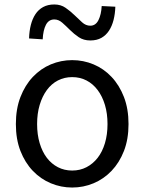

<svg xmlns="http://www.w3.org/2000/svg" viewBox="-20 -826 646 859"><path d="M303 13Q253 13 207.5 -6Q162 -25 127 -61.5Q92 -98 71.5 -150.5Q51 -203 51 -271Q51 -339 71.5 -392Q92 -445 127 -482Q162 -519 207.5 -538Q253 -557 303 -557Q353 -557 398.5 -538Q444 -519 479 -482Q514 -445 534.5 -392Q555 -339 555 -271Q555 -203 534.5 -150.5Q514 -98 479 -61.5Q444 -25 398.5 -6Q353 13 303 13ZM303 -63Q338 -63 367 -78Q396 -93 417 -120Q438 -147 449.5 -185.5Q461 -224 461 -271Q461 -318 449.5 -356.5Q438 -395 417 -423Q396 -451 367 -466Q338 -481 303 -481Q268 -481 239 -466Q210 -451 189.5 -423Q169 -395 157.5 -356.5Q146 -318 146 -271Q146 -224 157.5 -185.5Q169 -147 189.5 -120Q210 -93 239 -78Q268 -63 303 -63ZM384 -645Q354 -645 332.5 -659.5Q311 -674 293 -692Q275 -710 258.5 -724.5Q242 -739 223 -739Q198 -739 185.5 -715Q173 -691 171 -650L110 -654Q111 -687 118 -714.5Q125 -742 138.5 -762.5Q152 -783 173 -794.5Q194 -806 223 -806Q252 -806 273.5 -791Q295 -776 313 -758.5Q331 -741 347.5 -726Q364 -711 384 -711Q408 -711 420.5 -736Q433 -761 435 -799L496 -796Q495 -764 488 -736.5Q481 -709 467.5 -688.5Q454 -668 433.5 -656.5Q413 -645 384 -645Z"/></svg>

Font: SpoqaHanSans-Regular
Style: Regular
Weight: 400
Designer: [Spoqa Han Sans] Dong-huui Kim \uAE40 \uB3D9 \uD718  Younghwa Kang \uAC15 \uC601 \uD654  [Noto Sans] Ryoko NISHIZUKA \u8
Foundry: Spoqa (http://www.spoqa-han-sans.com)
Version: Version 2.000